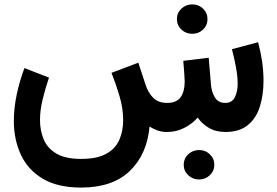

<svg xmlns="http://www.w3.org/2000/svg" viewBox="-20 -596 1251 867"><path d="M809.6 147.9Q809.6 120.1 829.8 100.8Q850.1 81.5 878.9 81.5Q907.7 81.5 927.7 100.8Q947.8 120.1 947.8 147.9Q947.8 175.8 927.7 195.1Q907.7 214.4 878.9 214.4Q850.1 214.4 829.8 195.1Q809.6 175.8 809.6 147.9ZM778.8 -509.8Q778.8 -537.6 799.1 -556.9Q819.3 -576.2 848.1 -576.2Q877 -576.2 897 -556.9Q917 -537.6 917 -509.8Q917 -481.9 897 -462.6Q877 -443.4 848.1 -443.4Q819.3 -443.4 799.1 -462.6Q778.8 -481.9 778.8 -509.8ZM733.9 0Q709.5 0 690.2 -7.3Q670.9 -14.6 655.3 -24.4Q644 101.1 566.2 176Q488.3 251 346.2 251Q240.7 251 173.6 211.2Q106.4 171.4 74.5 103Q42.5 34.7 42.5 -50.3Q42.5 -106.9 55.2 -167.7Q67.9 -228.5 90.3 -288.6L201.2 -245.6Q184.1 -195.3 172.4 -146.5Q160.6 -97.7 160.6 -54.2Q160.6 -6.3 177.5 33.7Q194.3 73.7 234.9 97.7Q275.4 121.6 346.2 121.6Q418.5 121.6 460 98.4Q501.5 75.2 518.8 35.4Q536.1 -4.4 536.1 -53.2Q536.1 -106.9 519.5 -162.8Q502.9 -218.8 483.4 -267.1L604.5 -313L637.2 -213.9Q648.4 -178.2 671.4 -154.8Q694.3 -131.3 734.9 -131.3Q777.3 -131.3 795.7 -157.2Q814 -183.1 814 -227.5Q814 -238.8 812 -266.1Q810.1 -293.5 807.6 -321.3L922.4 -335.4L932.6 -214.8Q934.6 -183.1 949.7 -157.2Q964.8 -131.3 997.6 -131.3Q1027.8 -131.3 1040.5 -157Q1053.2 -182.6 1053.2 -218.3Q1053.2 -251.5 1045.2 -294.2Q1037.1 -336.9 1027.3 -374L1145.5 -405.3Q1157.2 -361.8 1163.6 -318.1Q1169.9 -274.4 1169.9 -231Q1169.9 -168.5 1153.8 -116Q1137.7 -63.5 1100.3 -32Q1063 -0.5 999 0Q954.6 0 923.6 -18.3Q892.6 -36.6 872.6 -64.9Q847.2 -36.1 811.5 -18.1Q775.9 0 733.9 0Z"/></svg>

Font: Vazirmatn RD
Style: Bold
Weight: 700
Designer: Saber Rastikerdar
Foundry: Saber Rastikerdar
Version: Version 32.102